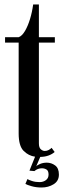

<svg xmlns="http://www.w3.org/2000/svg" viewBox="-20 -689 282 854"><path d="M165 145Q140.5 145 120.5 139.2Q100.5 133.5 93 129L102 107.5Q107 111 122.2 116Q137.5 121 156 121Q172.5 121 184.2 112.2Q196 103.5 196 87.5Q196 70.5 186.8 65Q177.5 59.5 166.5 59.5Q147.5 59.5 133 72L111 70L136 8Q107 4 85 -18Q63 -40 63 -95.5V-499.5H2.5V-523.5H63Q78 -529 91 -551Q104 -573 113.5 -604.2Q123 -635.5 127.5 -669H153V-523.5H224V-499.5H153V-51.5Q153 -32 161.8 -24.8Q170.5 -17.5 179 -17.5Q189 -17.5 197.2 -22.2Q205.5 -27 209.5 -31.5L223 -13Q212.5 -3.5 196.5 2.5Q180.5 8.5 159 9L141 51Q145.5 45.5 158.8 40Q172 34.5 188 34.5Q208.5 34.5 225.2 46.8Q242 59 242 87.5Q242 116 218.5 130.5Q195 145 165 145Z"/></svg>

Font: Imbue 50pt Medium
Style: Regular
Weight: 500
Designer: Tyler Finck
Foundry: Etcetera Type Company
Version: Version 1.102; ttfautohint (v1.8.3)